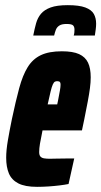

<svg xmlns="http://www.w3.org/2000/svg" viewBox="-20 -717 393 745"><path d="M124 8Q77 8 51 -5.5Q25 -19 14.5 -44Q4 -69 4 -105Q4 -134 10.5 -172Q17 -210 26 -254Q41 -325 54.5 -375Q68 -425 87.5 -456.5Q107 -488 138.5 -503Q170 -518 220 -518Q263 -518 287 -507Q311 -496 321.5 -474Q332 -452 332 -417Q332 -398 329 -375Q326 -352 320.5 -323Q315 -294 307 -254L298 -211H145Q138 -177 135 -159Q132 -141 132 -127Q132 -115 137 -109.5Q142 -104 151.5 -102.5Q161 -101 173 -101Q181 -101 198 -101.5Q215 -102 235 -102Q255 -102 268 -102L246 -3Q231 0 210.5 2.5Q190 5 167.5 6.5Q145 8 124 8ZM165 -312H202L205 -326Q210 -352 212.5 -366Q215 -380 215 -388Q215 -394 213.5 -397Q212 -400 209 -401Q206 -402 202 -402Q197 -402 193 -400Q189 -398 185 -389.5Q181 -381 176.5 -362.5Q172 -344 165 -312ZM109 -579Q114 -605 120 -626.5Q126 -648 139 -663.5Q152 -679 176.5 -688Q201 -697 243 -697Q287 -697 311 -688Q335 -679 344 -663Q353 -647 353 -625Q353 -615 351.5 -603.5Q350 -592 348 -579H266Q268 -585 268.5 -591Q269 -597 269 -602Q269 -613 263.5 -618.5Q258 -624 238 -624Q220 -624 210.5 -618Q201 -612 197 -602Q193 -592 190 -579Z"/></svg>

Font: Saira UltraCondensed Black
Style: Italic
Weight: 900
Width: 1
Italic angle: -12°
Designer: Hector Gatti with collaboration of the Omnibus-Type team
Foundry: Omnibus-Type
Version: Version 1.101